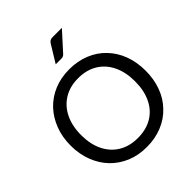

<svg xmlns="http://www.w3.org/2000/svg" viewBox="-256 -1113 1280 1280"><g transform="rotate(-45 383.5 -473.5)"><path d="M383 8Q304 8 239.5 -19Q175 -46 128 -95Q82 -143 56 -210.5Q30 -278 30 -358Q30 -439 56 -506Q82 -573 128 -622Q175 -671 239.5 -698Q304 -725 383 -725Q462 -725 528 -698Q594 -671 640 -622Q687 -573 712 -506Q737 -439 737 -358Q737 -278 712 -210.5Q687 -143 640 -95Q594 -46 528 -19Q462 8 383 8ZM383 -77Q462 -77 519 -111Q576 -145 606.5 -208.5Q637 -272 637 -358Q637 -444 606.5 -507.5Q576 -571 519 -606Q462 -641 383 -641Q305 -641 248 -606Q191 -571 160 -507.5Q129 -444 129 -358Q129 -272 160 -209Q191 -146 248 -111.5Q305 -77 383 -77ZM343 -812 417 -933Q424 -944 432.5 -949.5Q441 -955 457 -955H544L427 -826Q416 -812 396 -812Z"/></g></svg>

Font: Aleo
Style: Regular
Weight: 400
Designer: Alessio Laiso
Foundry: Alessio Laiso
Version: Version 2.001; ttfautohint (v1.8.4.7-5d5b);gftools[0.9.29]